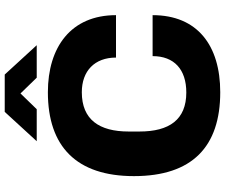

<svg xmlns="http://www.w3.org/2000/svg" viewBox="-88 -828 929 792"><g transform="rotate(-90 376.0 -432.5)"><path d="M189 -745H321L386 -812L451 -745H585L464 -877H310ZM391 12C584 12 709 -82 709 -267H540C540 -178 485 -128 390 -128C278 -128 229 -198 229 -321V-366C229 -487 278 -559 391 -559C479 -559 534 -506 534 -418H709C709 -604 577 -699 391 -699C167 -699 45 -581 45 -344C45 -103 167 12 391 12Z"/></g></svg>

Font: Archivo ExtraBold
Style: Regular
Weight: 800
Designer: Hector Gatti
Foundry: Omnibus-Type
Version: Version 2.001